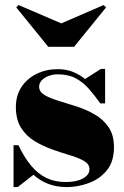

<svg xmlns="http://www.w3.org/2000/svg" viewBox="-20 -750 504 780"><path d="M35 10V-160H55Q79 -109.5 107 -76.2Q135 -43 169.2 -26.8Q203.5 -10.5 246.5 -10.5Q276.5 -10.5 298.2 -17.2Q320 -24 331.8 -35.8Q343.5 -47.5 343.5 -62.5Q343.5 -83 321.8 -95.8Q300 -108.5 266 -118.8Q232 -129 194 -142.2Q156 -155.5 121.8 -176Q87.5 -196.5 66 -230Q44.5 -263.5 44.5 -315Q44.5 -362 67.2 -396.5Q90 -431 128.8 -450Q167.5 -469 214.5 -469Q249 -469 276.2 -458Q303.5 -447 325.5 -429L390 -470H407V-330H387.5Q364.5 -362.5 341 -389.2Q317.5 -416 287.5 -432Q257.5 -448 215 -448Q194 -448 176.8 -441.2Q159.5 -434.5 149.2 -423.2Q139 -412 139 -398Q139 -377 161 -364Q183 -351 217.8 -340.5Q252.5 -330 291.2 -317.5Q330 -305 364.5 -285.2Q399 -265.5 421 -233.5Q443 -201.5 443 -152Q443 -92.5 413.2 -57Q383.5 -21.5 339.2 -5.8Q295 10 251.5 10Q210 10 176.5 -2.8Q143 -15.5 116 -40L52 10ZM176 -560 46 -720 55.5 -729.5 229 -655 401 -729.5 411 -720 281 -560Z"/></svg>

Font: Bodoni Moda 11pt Black
Style: Regular
Weight: 900
Designer: Owen Earl
Foundry: indestructible type
Version: Version 2.004